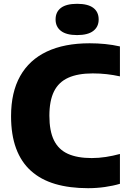

<svg xmlns="http://www.w3.org/2000/svg" viewBox="-20 -977 674 1007"><path d="M442 10Q344.5 10 269.2 -12.2Q194 -34.5 142.5 -80.8Q91 -127 64.5 -198.5Q38 -270 38 -368Q38 -493 85.8 -578Q133.5 -663 225.5 -706.5Q317.5 -750 450 -750Q492 -750 531.8 -746Q571.5 -742 609 -733.5V-576.5Q575 -584 539.8 -588Q504.5 -592 466.5 -592Q388.5 -592 338 -569.2Q287.5 -546.5 263.2 -497.5Q239 -448.5 239 -370Q239 -290 263 -241.2Q287 -192.5 336.2 -170.2Q385.5 -148 461 -148Q498 -148 535.2 -153.8Q572.5 -159.5 609 -169.5V-13Q574 -2.5 530.2 3.8Q486.5 10 442 10ZM384.5 -793Q328 -793 299.8 -814.8Q271.5 -836.5 271.5 -875Q271.5 -914.5 299.8 -935.8Q328 -957 384.5 -957Q441 -957 469.2 -935.8Q497.5 -914.5 497.5 -875Q497.5 -836.5 469.2 -814.8Q441 -793 384.5 -793Z"/></svg>

Font: Encode Sans SC ExtraBold
Style: Regular
Weight: 800
Version: Version 3.002